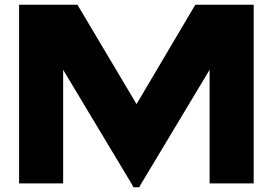

<svg xmlns="http://www.w3.org/2000/svg" viewBox="-20 -770 1145 806"><path d="M245.1 0H60.1V-750H305.2L553.2 -333L799.8 -750H1044.9V0H859.9V-477.1L568.8 7.8L564.9 16.1H540L533.2 2.9L245.1 -477.1Z"/></svg>

Font: Mayenne Sans Regular
Style: Regular
Weight: 600
Width: 6
Designer: Jérémy Landes — Studio Triple
Foundry: Jérémy Landes — Studio Triple
Version: Version 1.001;hotconv 1.0.109;makeotfexe 2.5.65596